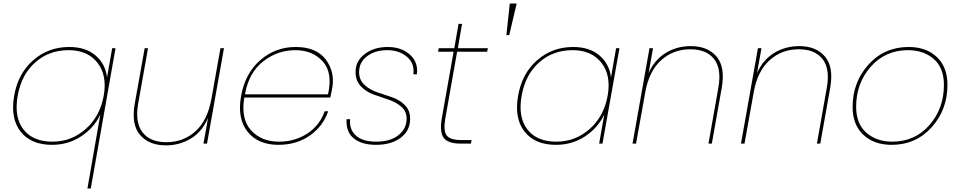

<svg xmlns="http://www.w3.org/2000/svg" viewBox="-20 -813 5439 1087"><path d="M60 -270Q82 -397 168 -472Q254 -547 372 -547Q465 -547 521 -499Q577 -451 586 -375L615 -540H634L494 254H475L548 -165Q513 -90 440 -41.5Q367 7 274 7Q156 7 97 -67.5Q38 -142 60 -270ZM369 -529Q257 -529 179 -459.5Q101 -390 80 -270Q59 -150 112.5 -80.5Q166 -11 277 -11Q384 -11 465 -82.5Q546 -154 567 -270Q588 -386 532 -457.5Q476 -529 369 -529Z M1248 -540 1152 0H1132L1158 -146Q1126 -69 1062 -29.5Q998 10 919 10Q824 10 773 -49Q722 -108 743 -227L799 -540H818L762 -225Q744 -119 787 -63.5Q830 -8 922 -8Q1019 -8 1087.5 -70.5Q1156 -133 1177 -255V-253L1228 -540Z M1651 -529Q1551 -529 1469.5 -465Q1388 -401 1367 -279H1837Q1865 -401 1807.5 -465Q1750 -529 1651 -529ZM1838 -183Q1809 -98 1734 -45.5Q1659 7 1556 7Q1441 7 1381.5 -67.5Q1322 -142 1345 -270Q1368 -398 1453.5 -472.5Q1539 -547 1654 -547Q1770 -547 1823.5 -477Q1877 -407 1861 -315Q1852 -268 1850 -261H1363Q1343 -139 1401.5 -75Q1460 -11 1559 -11Q1650 -11 1720.5 -57.5Q1791 -104 1818 -183Z M2302 -141Q2302 -73 2248.5 -33Q2195 7 2109 7Q2029 7 1983.5 -29Q1938 -65 1942 -138H1962Q1957 -79 1995.5 -45Q2034 -11 2110 -11Q2190 -11 2236 -48Q2282 -85 2282 -141Q2282 -183 2252 -209Q2222 -235 2179.5 -249Q2137 -263 2095 -278Q2053 -293 2023 -324.5Q1993 -356 1993 -405Q1993 -468 2045.5 -507.5Q2098 -547 2175 -547Q2252 -547 2300.5 -504Q2349 -461 2340 -392H2320Q2329 -453 2284.5 -491Q2240 -529 2172 -529Q2104 -529 2058.5 -495Q2013 -461 2013 -405Q2013 -361 2043 -333Q2073 -305 2115 -291Q2157 -277 2199.5 -262.5Q2242 -248 2272 -218Q2302 -188 2302 -141Z M2481 -142 2548 -520H2460L2464 -540H2552L2576 -678H2596L2572 -540H2742L2738 -520H2568L2501 -142Q2489 -71 2509.5 -45.5Q2530 -20 2593 -20H2650L2646 0H2587Q2517 0 2492.5 -32Q2468 -64 2481 -142Z M2847 -614 2866 -793H2905L2863 -614Z M2913 -270Q2935 -397 3021 -472Q3107 -547 3225 -547Q3318 -547 3374 -499Q3430 -451 3439 -375L3468 -540H3487L3391 0H3372L3401 -165Q3366 -90 3293 -41.5Q3220 7 3127 7Q3009 7 2950 -67.5Q2891 -142 2913 -270ZM3222 -529Q3110 -529 3032 -459.5Q2954 -390 2933 -270Q2912 -150 2965.5 -80.5Q3019 -11 3130 -11Q3237 -11 3318 -82.5Q3399 -154 3420 -270Q3441 -386 3385 -457.5Q3329 -529 3222 -529Z M3991 0 4047 -317Q4066 -423 4023 -478.5Q3980 -534 3888 -534Q3792 -534 3723 -472Q3654 -410 3633 -290L3581 0H3561L3657 -540H3677L3652 -399Q3685 -474 3748.5 -513Q3812 -552 3891 -552Q3986 -552 4036.5 -493Q4087 -434 4066 -315L4010 0Z M4605 0 4661 -317Q4680 -423 4637 -478.5Q4594 -534 4502 -534Q4406 -534 4337 -472Q4268 -410 4247 -290L4195 0H4175L4271 -540H4291L4266 -399Q4299 -474 4362.5 -513Q4426 -552 4505 -552Q4600 -552 4650.5 -493Q4701 -434 4680 -315L4624 0Z M5344 -333Q5344 -192 5254.5 -92.5Q5165 7 5028 7Q4928 7 4867.5 -50Q4807 -107 4807 -207Q4807 -348 4897 -447.5Q4987 -547 5124 -547Q5224 -547 5284 -490Q5344 -433 5344 -333ZM4827 -209Q4827 -112 4885 -61.5Q4943 -11 5031 -11Q5160 -11 5242 -105Q5324 -199 5324 -332Q5324 -429 5266.5 -479Q5209 -529 5121 -529Q4992 -529 4909.5 -435Q4827 -341 4827 -209Z"/></svg>

Font: Poppins Thin
Style: Italic
Weight: 250
Italic angle: -10°
Designer: Ninad Kale (Devanagari), Jonny Pinhorn (Latin)
Foundry: Indian Type Foundry
Version: Version 3.200;PS 1.000;hotconv 16.6.54;makeotf.lib2.5.65590